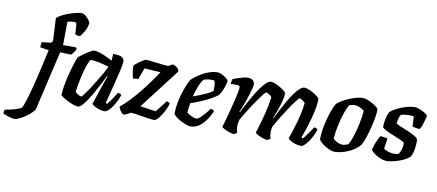

<svg xmlns="http://www.w3.org/2000/svg" viewBox="-255 -1128 3765 1656"><g transform="rotate(10 1628.0 -300.0)"><path d="M-72.5 200Q-79.5 200 -93.8 197Q-108 194 -124.2 189Q-140.5 184 -153.8 178.5Q-167 173 -172 168Q-172 159.5 -169.5 148.2Q-167 137 -165 135Q-128.5 130 -88.5 119.5Q-48.5 109 -21.5 93Q-15.5 82.5 -8.5 63.5Q-1.5 44.5 6.8 19Q15 -6.5 23.8 -37.8Q32.5 -69 41.5 -104Q50.5 -139 59.5 -176Q77 -250.5 90.8 -310.5Q104.5 -370.5 118.5 -435L42 -447Q42 -462 44 -474.8Q46 -487.5 48 -493L118.5 -501Q129.5 -503 134.5 -507.5Q139.5 -512 141.5 -524L131.5 -718Q148 -735 177.2 -750Q206.5 -765 239.5 -776Q272.5 -787 300.2 -793.5Q328 -800 341.5 -800Q360 -800 378.2 -785Q396.5 -770 409.2 -752.5Q422 -735 423 -726Q418 -686 399.5 -653.5Q381 -621 363 -601Q345 -601 334.2 -604.5Q323.5 -608 319.5 -612Q319.5 -619.5 318.8 -639Q318 -658.5 316.2 -679.2Q314.5 -700 312 -710Q306 -712 298.2 -712.5Q290.5 -713 283.5 -713Q270 -713 257.8 -710.2Q245.5 -707.5 235 -704L233 -500H345.5L354.5 -487Q347.5 -470.5 335.2 -453.8Q323 -437 314 -431L219 -434L98 87Q92.5 98 73.2 117Q54 136 27.2 154.8Q0.5 173.5 -26.2 186.8Q-53 200 -72.5 200Z M451 0Q434.5 0 409 -9Q383.5 -18 357.5 -31Q331.5 -44 313.8 -56.5Q296 -69 294 -75Q295.5 -112 303 -155.8Q310.5 -199.5 321.2 -243.5Q332 -287.5 343 -324.5Q354 -361.5 362.8 -386Q371.5 -410.5 374.5 -414.5Q379.5 -421.5 397.2 -435.2Q415 -449 437 -464Q459 -479 478.5 -489.5Q498 -500 507.5 -500Q526.5 -500 553 -491.5Q579.5 -483 609.8 -469.5Q640 -456 669 -440L671.5 -500Q727.5 -500 748.8 -487.5Q770 -475 770 -448.5Q770 -430 759 -379.5Q748 -329 728.5 -251.8Q709 -174.5 682 -73L693 -66Q704 -76.5 718 -96Q732 -115.5 746.5 -137.8Q761 -160 771.5 -177Q780.5 -177 790.2 -172.5Q800 -168 802 -163Q797 -142 783.8 -114.5Q770.5 -87 753.2 -60.5Q736 -34 717.5 -17Q699 0 683 0Q661 0 635.8 -8.2Q610.5 -16.5 592.2 -27.2Q574 -38 571 -45L622.5 -201Q629 -220 634.5 -235.8Q640 -251.5 646 -267Q652 -282.5 658.5 -301L653.5 -304Q637 -270 616 -229Q595 -188 572 -147.5Q549 -107 526.8 -73.5Q504.5 -40 485 -20Q465.5 0 451 0ZM463.5 -90.5Q468 -90.5 481.2 -107Q494.5 -123.5 513 -150.5Q531.5 -177.5 552 -210.2Q572.5 -243 592.2 -276Q612 -309 627.8 -337.5Q643.5 -366 651.5 -384Q600.5 -399.5 561.8 -407Q523 -414.5 490 -416Q479.5 -404 468.2 -374.8Q457 -345.5 446.8 -307.5Q436.5 -269.5 428.5 -231.2Q420.5 -193 415.8 -163.2Q411 -133.5 411 -121.5Q421 -110 438 -100.2Q455 -90.5 463.5 -90.5Z M852 0Q844.5 0 833.5 -12Q822.5 -24 814.2 -39.2Q806 -54.5 806 -63Q842 -91.5 883 -134.5Q924 -177.5 964.2 -227.2Q1004.5 -277 1040 -326Q1075.5 -375 1101 -415L959.5 -424L924 -326Q917.5 -324 903.8 -322.8Q890 -321.5 876 -321.5Q871 -340 866.2 -369.2Q861.5 -398.5 861 -427Q864 -435 877.5 -447Q891 -459 908.5 -471Q926 -483 941 -491.5Q956 -500 961 -500Q968 -500 993.8 -497Q1019.5 -494 1052.2 -490Q1085 -486 1113.5 -483Q1142 -480 1154 -480Q1159 -480 1167.5 -485Q1176 -490 1184.2 -495Q1192.5 -500 1195.5 -500Q1200 -500 1213 -494Q1226 -488 1238.5 -476Q1251 -464 1251 -447L982 -96.5L1117.5 -76Q1124.5 -83.5 1135.2 -96.8Q1146 -110 1157.8 -125.2Q1169.5 -140.5 1180 -154.2Q1190.5 -168 1196.5 -177Q1205.5 -177 1215 -172.5Q1224.5 -168 1227 -163Q1223 -146 1211 -118.8Q1199 -91.5 1182.5 -64.2Q1166 -37 1148.5 -18.5Q1131 0 1115 0Q1102 0 1074 -4Q1046 -8 1013 -13.5Q980 -19 951.8 -23Q923.5 -27 910.5 -27Q895 -17 876.2 -8.5Q857.5 0 852 0Z M1434.5 0Q1423.5 0 1402.2 -7Q1381 -14 1356.8 -26Q1332.5 -38 1312 -53Q1291.5 -68 1282.5 -84Q1282.5 -128.5 1291 -176Q1299.5 -223.5 1313 -266.8Q1326.5 -310 1340.8 -343.5Q1355 -377 1365.5 -394Q1375.5 -405 1398 -422.5Q1420.5 -440 1451.2 -458Q1482 -476 1517.2 -488Q1552.5 -500 1588 -500Q1604 -500 1626.2 -489Q1648.5 -478 1665.8 -464Q1683 -450 1684 -441Q1681 -420 1673.5 -395.8Q1666 -371.5 1656 -350.2Q1646 -329 1637 -315.5Q1619 -297 1579.8 -274.8Q1540.5 -252.5 1492.8 -232Q1445 -211.5 1400.5 -197Q1394.5 -164 1392.8 -147.8Q1391 -131.5 1390 -116Q1396.5 -107 1412.5 -97.5Q1428.5 -88 1446.5 -81.5Q1464.5 -75 1475.5 -75Q1483.5 -75 1495 -83.2Q1506.5 -91.5 1521 -106.2Q1535.5 -121 1551.5 -139.8Q1567.5 -158.5 1584 -180Q1593 -180 1602.5 -174Q1612 -168 1614 -163Q1602.5 -138 1586 -109.5Q1569.5 -81 1547.5 -56Q1525.5 -31 1497.5 -15.5Q1469.5 0 1434.5 0ZM1412 -258Q1446 -270 1477 -282.8Q1508 -295.5 1534.5 -308.5Q1561 -321.5 1579 -334.5Q1580 -342.5 1580.2 -350Q1580.5 -357.5 1580.5 -365Q1580.5 -381 1578.5 -396.8Q1576.5 -412.5 1572.5 -425Q1565 -426.5 1557.8 -427Q1550.5 -427.5 1542.5 -427.5Q1526 -427.5 1509 -424.2Q1492 -421 1476.5 -415Q1453.5 -383 1438 -341.2Q1422.5 -299.5 1412 -258Z M1815.5 0Q1805 0 1788 -5Q1771 -10 1753.5 -17.2Q1736 -24.5 1723.2 -32.2Q1710.5 -40 1708.5 -45Q1717 -71 1728.8 -113.5Q1740.5 -156 1753.5 -206.2Q1766.5 -256.5 1777.5 -303.5Q1783 -326 1787.2 -346.2Q1791.5 -366.5 1794 -381.5Q1796.5 -396.5 1796.5 -402Q1796.5 -413.5 1788.8 -417.8Q1781 -422 1766 -422H1715Q1715 -432.5 1717.8 -444.8Q1720.5 -457 1722.5 -464Q1737 -471 1762.2 -479.5Q1787.5 -488 1812.5 -494Q1837.5 -500 1851 -500Q1879 -500 1895.8 -486.8Q1912.5 -473.5 1912.5 -448.5Q1912.5 -437.5 1905.8 -411.8Q1899 -386 1889 -353.8Q1879 -321.5 1867.5 -289.5Q1856 -257.5 1846 -232.8Q1836 -208 1831 -199L1835.5 -195Q1852.5 -229.5 1874 -270Q1895.5 -310.5 1919.5 -351Q1943.5 -391.5 1967.8 -425.2Q1992 -459 2014.5 -479.5Q2037 -500 2055 -500Q2070.5 -500 2092.5 -491Q2114.5 -482 2136.5 -469Q2158.5 -456 2174 -443.5Q2189.5 -431 2191 -425Q2191 -392 2180 -350Q2169 -308 2153.8 -267.2Q2138.5 -226.5 2126 -197L2130 -193.5Q2146.5 -228.5 2167.8 -269.5Q2189 -310.5 2212.8 -351.2Q2236.5 -392 2260.5 -425.8Q2284.5 -459.5 2306.8 -479.8Q2329 -500 2347 -500Q2364 -500 2386.2 -491Q2408.5 -482 2430.2 -469Q2452 -456 2467 -443.5Q2482 -431 2483 -425Q2483 -388 2475 -343.2Q2467 -298.5 2454.8 -253.5Q2442.5 -208.5 2429.8 -169.8Q2417 -131 2407.5 -104.8Q2398 -78.5 2396 -73L2408 -66Q2418 -75.5 2433 -95.5Q2448 -115.5 2463.8 -138.2Q2479.5 -161 2489.5 -177Q2498.5 -177 2508.2 -172.2Q2518 -167.5 2520.5 -163Q2514.5 -141.5 2501.5 -114Q2488.5 -86.5 2471.2 -60.2Q2454 -34 2436 -17Q2418 0 2402.5 0Q2379 0 2353.5 -8.2Q2328 -16.5 2310 -27.8Q2292 -39 2289 -47Q2294 -60 2305.8 -94.8Q2317.5 -129.5 2331.5 -176.8Q2345.5 -224 2356.8 -274.5Q2368 -325 2372 -369Q2366 -378 2356 -385.2Q2346 -392.5 2336.8 -397.2Q2327.5 -402 2322.5 -402Q2318 -402 2305.2 -386.5Q2292.5 -371 2274.2 -345.5Q2256 -320 2235.5 -288.8Q2215 -257.5 2195 -225.8Q2175 -194 2158.5 -166Q2142 -138 2132 -118.5Q2130 -109 2128.2 -95.8Q2126.5 -82.5 2126.5 -68.5Q2126.5 -53 2128.8 -39.8Q2131 -26.5 2135 -15Q2134 -12 2124.5 -7.5Q2115 -3 2108 0Q2097.5 0 2080.5 -5Q2063.5 -10 2046 -17.2Q2028.5 -24.5 2016 -32.2Q2003.5 -40 2001.5 -45Q2006.5 -60.5 2014.2 -86.2Q2022 -112 2031.5 -145Q2041 -178 2050.5 -215.5Q2060.5 -254 2068.2 -293.2Q2076 -332.5 2080 -369Q2073.5 -378.5 2063.5 -385.8Q2053.5 -393 2044.5 -397.5Q2035.5 -402 2030.5 -402Q2025.5 -402 2009.2 -382.5Q1993 -363 1971 -331.8Q1949 -300.5 1924.8 -263.8Q1900.5 -227 1878.8 -191.8Q1857 -156.5 1842.5 -130Q1839 -118 1836.5 -102.2Q1834 -86.5 1834 -69Q1834 -56.5 1836.2 -43Q1838.5 -29.5 1842.5 -15Q1838.5 -11 1831 -6.5Q1823.5 -2 1815.5 0Z M2695.5 0Q2684 0 2664.5 -7Q2645 -14 2623.2 -26Q2601.5 -38 2583.5 -53Q2565.5 -68 2556.5 -84Q2556.5 -128 2564.8 -177.2Q2573 -226.5 2586 -273Q2599 -319.5 2613 -355.2Q2627 -391 2638.5 -408Q2648.5 -419 2673 -434.5Q2697.5 -450 2729.8 -465Q2762 -480 2796.8 -490Q2831.5 -500 2862 -500Q2876.5 -500 2898.2 -492Q2920 -484 2942.5 -471.5Q2965 -459 2981.2 -446.5Q2997.5 -434 3000.5 -425Q3000.5 -394.5 2992.8 -349.5Q2985 -304.5 2972.8 -256.2Q2960.5 -208 2946 -166.5Q2931.5 -125 2918.5 -102Q2891.5 -69 2853 -46.5Q2814.5 -24 2773.2 -12Q2732 0 2695.5 0ZM2757 -72Q2762.5 -72 2770.5 -73.8Q2778.5 -75.5 2787.5 -78.5Q2796.5 -81.5 2804 -85Q2815 -99 2826.2 -128.5Q2837.5 -158 2848.2 -195.2Q2859 -232.5 2867.2 -271Q2875.5 -309.5 2880.2 -341.8Q2885 -374 2885 -393Q2874 -402.5 2859 -410Q2844 -417.5 2828.2 -422.2Q2812.5 -427 2798.5 -427Q2787 -427 2776 -424.5Q2765 -422 2753 -417Q2733.5 -383 2719 -339.5Q2704.5 -296 2694.2 -251.8Q2684 -207.5 2678.5 -170.8Q2673 -134 2671.5 -113Q2679 -102.5 2693 -93Q2707 -83.5 2724.5 -77.8Q2742 -72 2757 -72Z M3152 0Q3133 0 3110 -8Q3087 -16 3066.2 -28.2Q3045.5 -40.5 3031 -53.2Q3016.5 -66 3013.5 -75Q3019.5 -101.5 3029.5 -128Q3039.5 -154.5 3049.8 -174.5Q3060 -194.5 3066 -201.5Q3074 -201.5 3087.2 -200Q3100.5 -198.5 3112.8 -196Q3125 -193.5 3128.5 -190.5Q3125.5 -176 3122.5 -152.5Q3119.5 -129 3115 -103Q3130.5 -89 3156 -80.8Q3181.5 -72.5 3207 -72.5Q3215 -72.5 3225.5 -73.8Q3236 -75 3243.5 -77.5Q3251 -84 3257.2 -96.8Q3263.5 -109.5 3267.8 -125Q3272 -140.5 3273.5 -155.5Q3275 -170.5 3272.5 -181Q3270 -186.5 3250.5 -195.5Q3231 -204.5 3203.5 -215.8Q3176 -227 3148.2 -238.8Q3120.5 -250.5 3099.5 -262.2Q3078.5 -274 3073.5 -283.5Q3073.5 -296 3076.5 -321.5Q3079.5 -347 3086.5 -374.8Q3093.5 -402.5 3105 -420Q3113.5 -428 3134.2 -441.2Q3155 -454.5 3184.5 -467.8Q3214 -481 3248.5 -490.5Q3283 -500 3317.5 -500Q3327.5 -500 3345.8 -494Q3364 -488 3383 -478.5Q3402 -469 3415.2 -459.5Q3428.5 -450 3428.5 -444Q3428.5 -435.5 3422.2 -410.5Q3416 -385.5 3407 -360Q3398 -334.5 3388 -321.5Q3378.5 -321.5 3364.5 -323Q3350.5 -324.5 3338.5 -327.5Q3326.5 -330.5 3323.5 -332.5Q3323 -347 3322.2 -360.2Q3321.5 -373.5 3321 -387.8Q3320.5 -402 3319 -419Q3310 -421.5 3299 -422.2Q3288 -423 3279.5 -423Q3258.5 -423 3237 -420Q3215.5 -417 3206 -413Q3197.5 -399 3192 -379.5Q3186.5 -360 3184 -334Q3195.5 -325 3224.2 -313.2Q3253 -301.5 3286.2 -287.8Q3319.5 -274 3346.5 -259Q3373.5 -244 3381 -229Q3383.5 -203.5 3380.5 -173.2Q3377.5 -143 3370.8 -116.2Q3364 -89.5 3353.5 -74Q3339 -59 3314.2 -45.5Q3289.5 -32 3260.5 -22Q3231.5 -12 3203 -6Q3174.5 0 3152 0Z"/></g></svg>

Font: Texturina Medium
Style: Italic
Weight: 500
Italic angle: -11°
Designer: Guillermo Torres Carreño
Foundry: Omnibus-Type
Version: Version 1.002